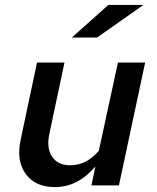

<svg xmlns="http://www.w3.org/2000/svg" viewBox="-20 -756 640 783"><path d="M204 7Q124 7 85 -46.5Q46 -100 64 -185L131 -501H243L181 -209Q169 -152 192.5 -117Q216 -82 266 -82Q333 -82 383 -141L461 -501H572L465 0H353L369 -77Q297 7 204 7ZM273 -603 422 -736H565L376 -603Z"/></svg>

Font: Red Hat Mono Medium
Style: Italic
Weight: 500
Italic angle: -12°
Monospace: yes
Designer: Pentagram, MCKL
Foundry: Pentagram, MCKL
Version: Version 1.023; ttfautohint (v1.8.3)